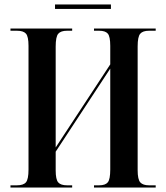

<svg xmlns="http://www.w3.org/2000/svg" viewBox="-20 -842 744 862"><path d="M227 -802V-822H478V-802ZM27 0V-10H56Q85 -10 96.5 -23.5Q108 -37 108 -81V-636Q108 -678 96.5 -691Q85 -704 56 -704H27V-714H304V-704H281Q253 -704 241.5 -690.5Q230 -677 230 -633V-180L475 -553V-636Q475 -678 464 -691Q453 -704 425 -704H402V-714H679V-704H649Q621 -704 609.5 -690.5Q598 -677 598 -634V-78Q598 -36 610 -23Q622 -10 649 -10H679V0H402V-10H425Q453 -10 464 -23.5Q475 -37 475 -81V-534L230 -161V-77Q230 -36 241.5 -23Q253 -10 281 -10H304V0Z"/></svg>

Font: Noto Serif Display Condensed SemiBold
Style: Regular
Weight: 600
Width: 3
Designer: Monotype Design Team
Foundry: Monotype Imaging Inc.
Version: Version 2.009